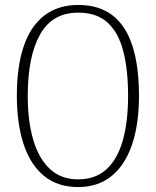

<svg xmlns="http://www.w3.org/2000/svg" viewBox="-20 -745 630 775"><path d="M295 10Q212 10 157 -35.5Q102 -81 75 -164Q48 -247 48 -359Q48 -476 75.5 -557.5Q103 -639 158.5 -682Q214 -725 296 -725Q379 -725 433.5 -683.5Q488 -642 514.5 -560Q541 -478 541 -358Q541 -244 513 -161.5Q485 -79 430.5 -34.5Q376 10 295 10ZM295 -21Q365 -21 409.5 -61.5Q454 -102 475.5 -177.5Q497 -253 497 -358Q497 -464 477.5 -539Q458 -614 414 -654Q370 -694 296 -694Q191 -694 141.5 -605.5Q92 -517 92 -358Q92 -255 114.5 -179.5Q137 -104 182 -62.5Q227 -21 295 -21Z"/></svg>

Font: Noto Serif Khmer Condensed ExtraLight
Style: Regular
Weight: 250
Width: 3
Designer: Danh Hong and the Monotype Design Team
Foundry: Monotype Imaging Inc.
Version: Version 2.004